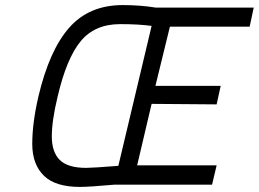

<svg xmlns="http://www.w3.org/2000/svg" viewBox="-20 -726 1019 756"><path d="M295 10Q199 10 154 -33Q107 -78 107 -159.5Q107 -241 131 -345Q174 -528 252.5 -617Q331 -706 463 -706Q532 -706 594 -696H979L963 -621H649L592 -388H849L833 -315L577 -317L520 -75H833L815 1H432Q331 10 295 10ZM319 -65Q345 -65 446 -73L577 -624Q526 -631 453 -631Q353 -631 297.5 -563.5Q242 -496 207 -346Q184 -251 184 -189Q184 -127 215.5 -96Q247 -65 319 -65Z"/></svg>

Font: Titillium Web
Style: Italic
Weight: 400
Italic angle: -13°
Version: Version 1.002;PS 57.000;hotconv 1.0.70;makeotf.lib2.5.55311